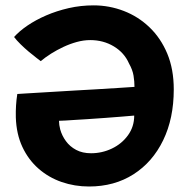

<svg xmlns="http://www.w3.org/2000/svg" viewBox="-20 -683 713 716"><path d="M32.5 -545Q51.5 -566.5 82.2 -587.5Q113 -608.5 152.2 -625.5Q191.5 -642.5 236.5 -652.8Q281.5 -663 329 -663Q387.5 -663 441.5 -642.2Q495.5 -621.5 537.5 -581.2Q579.5 -541 603.8 -483Q628 -425 628 -349.5Q628 -241.5 588.5 -160Q549 -78.5 477.8 -33Q406.5 12.5 312 12.5Q258.5 12.5 210 -4.2Q161.5 -21 123.8 -54Q86 -87 63.5 -135Q41 -183 39 -245.5Q38.5 -268.5 39.8 -289.2Q41 -310 44.5 -332.5Q51.5 -333 76.2 -334.5Q101 -336 134.5 -338Q168 -340 201.5 -342Q235 -344 260 -345.5Q296.5 -347.5 339.2 -350Q382 -352.5 420.2 -355Q458.5 -357.5 481.5 -359Q481.5 -379 478 -400.8Q474.5 -422.5 461 -446.5Q443.5 -486.5 404.5 -510Q365.5 -533.5 316.5 -533.5Q292 -533.5 266.5 -526.5Q241 -519.5 216.5 -508Q192 -496.5 170.2 -482.8Q148.5 -469 132 -455Q129 -457.5 116.2 -467Q103.5 -476.5 87.5 -490Q71.5 -503.5 56.5 -518.2Q41.5 -533 32.5 -545ZM480.5 -252Q462 -250.5 433.2 -248Q404.5 -245.5 371 -243.2Q337.5 -241 303.5 -238.5Q284 -237.5 262.2 -236Q240.5 -234.5 223.5 -233.5Q206.5 -232.5 200 -232.5Q200 -225.5 201.2 -216.8Q202.5 -208 204.5 -200.5Q211 -177 225.8 -156.8Q240.5 -136.5 264 -124Q287.5 -111.5 319.5 -111.5Q360.5 -111.5 397.2 -129Q434 -146.5 457.2 -178.5Q480.5 -210.5 480.5 -252Z"/></svg>

Font: Grandstander Thin
Style: Bold
Weight: 700
Version: Version 1.200